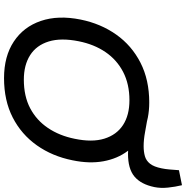

<svg xmlns="http://www.w3.org/2000/svg" viewBox="-5 -907 922 952"><g transform="rotate(90 456.0 -431.0)"><path d="M741.5 -604.7Q721 -604.7 700.3 -608Q679.5 -611.4 659.6 -616.9L477.4 -710Q516.3 -710 556.6 -703.2Q596.9 -696.5 634.7 -689.3Q672.6 -682.2 704.6 -682.2Q732.5 -682.2 754.5 -688.5Q776.5 -694.7 791.8 -713.9Q807 -733 814.7 -771.5Q818.4 -788.9 820.3 -810.9Q822.2 -832.8 823.9 -857.3L898.3 -872.3Q906.5 -838.8 910.2 -802.9Q913.9 -766.9 907.7 -735.9Q894 -669 855.4 -636.7Q816.8 -604.4 741.5 -604.7ZM367.3 10Q259.2 10 186.1 -38.4Q113 -86.7 83.8 -172.6Q54.6 -258.4 77 -369.8Q97.3 -469.7 151.5 -546.3Q205.7 -623 290.8 -666.5Q375.9 -710 488.3 -710Q567.8 -710 629 -682Q690.2 -654 728.5 -603.3Q766.8 -552.5 779.6 -482.8Q792.3 -413.2 774.8 -329.5Q754.8 -229.3 700.6 -152.7Q646.4 -76 562.5 -33Q478.6 10 367.3 10ZM375.2 -88.2Q456.9 -88.2 516.7 -119.6Q576.5 -151.1 614.7 -208Q653 -265 668 -339.7Q686.3 -426.5 667.5 -487.4Q648.6 -548.2 599.9 -580Q551.1 -611.8 477.1 -611.8Q396.7 -611.8 336.4 -580.4Q276.1 -548.9 237.9 -492.5Q199.6 -436 184.6 -360.3Q167 -272.7 185.6 -211.8Q204.3 -150.9 253.3 -119.5Q302.3 -88.2 375.2 -88.2Z"/></g></svg>

Font: REM Medium
Style: Italic
Weight: 500
Italic angle: -11°
Designer: Octavio Pardo
Foundry: Ashler Design
Version: Version 1.005;gftools[0.9.28]